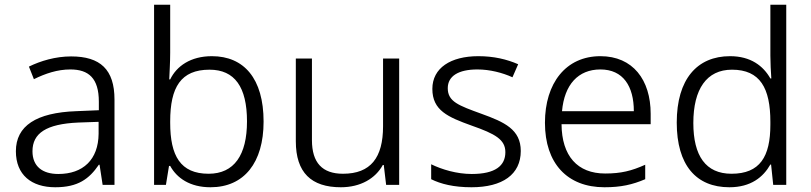

<svg xmlns="http://www.w3.org/2000/svg" viewBox="-20 -780 3423 810"><path d="M280 -542C214 -542 151 -523 102 -499L123 -446C172 -470 222 -487 277 -487C354 -487 397 -450 397 -351V-315L302 -311C133 -305 47 -249 47 -142C47 -42 113 10 213 10C309 10 356 -25 397 -85H400L413 0H463V-360C463 -487 403 -542 280 -542ZM310 -263 396 -266V-216C395 -106 330 -46 226 -46C159 -46 117 -78 117 -142C117 -218 175 -257 310 -263Z M698 -558V-760H630V0H680L693 -80H698C726 -29 781 10 868 10C1010 10 1092 -94 1092 -267C1092 -449 1009 -543 874 -543C784 -543 725 -501 698 -445H694C695 -471 698 -518 698 -558ZM864 -486C970 -486 1022 -413 1022 -268C1022 -126 968 -47 860 -47C741 -47 698 -123 698 -262V-268C698 -412 743 -486 864 -486Z M1664 -533H1596V-247C1596 -115 1544 -47 1427 -47C1340 -47 1296 -93 1296 -189V-533H1228V-184C1228 -52 1293 10 1418 10C1501 10 1564 -27 1595 -84H1599L1609 0H1664Z M2177 -143C2177 -234 2108 -265 2011 -300C1915 -335 1869 -351 1869 -408C1869 -459 1914 -487 1994 -487C2047 -487 2100 -473 2142 -454L2166 -509C2118 -530 2063 -543 1998 -543C1881 -543 1804 -493 1804 -405C1804 -314 1870 -286 1970 -250C2070 -215 2112 -191 2112 -138C2112 -81 2070 -46 1970 -46C1907 -46 1844 -65 1799 -87V-24C1839 -4 1894 10 1969 10C2100 10 2177 -44 2177 -143Z M2513 -543C2367 -543 2279 -429 2279 -262C2279 -91 2373 10 2530 10C2600 10 2648 -1 2702 -24V-85C2644 -59 2600 -48 2533 -48C2416 -48 2350 -122 2349 -256H2725V-300C2725 -443 2650 -543 2513 -543ZM2513 -487C2609 -487 2654 -416 2654 -311H2351C2361 -423 2419 -487 2513 -487Z M3057 10C3148 10 3200 -33 3230 -86H3233L3242 0H3297V-760H3230V-545C3230 -518 3232 -476 3234 -449H3230C3200 -502 3147 -543 3060 -543C2921 -543 2835 -446 2835 -263C2835 -83 2917 10 3057 10ZM3066 -47C2957 -47 2905 -123 2905 -261C2905 -404 2961 -486 3068 -486C3187 -486 3230 -408 3230 -266V-254C3230 -119 3186 -47 3066 -47Z"/></svg>

Font: Noto Sans Syriac Light
Style: Regular
Weight: 300
Designer: Patrick Giasson and the Monotype Design Team
Foundry: Monotype Imaging Inc.
Version: Version 3.000